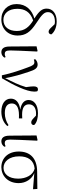

<svg xmlns="http://www.w3.org/2000/svg" viewBox="968 -1810 856 2832"><g transform="rotate(90 1396.0 -394.0)"><path d="M266 14C406 14 504 -84 504 -226C504 -341 455 -414 321 -501C185 -589 159 -623 159 -674C159 -737 214 -776 296 -776C310 -776 324 -775 337 -772L388 -719C410 -695 429 -683 448 -683C471 -683 487 -700 487 -724C449 -773 377 -802 295 -802C182 -802 107 -744 107 -655C107 -591 138 -546 253 -473C129 -439 40 -351 40 -212C40 -79 132 14 266 14ZM282 -455C377 -397 437 -328 437 -214C437 -95 377 -16 273 -16C179 -16 110 -90 110 -222C110 -328 154 -413 282 -455Z M752 14C789 14 818 -10 830 -32L822 -49C808 -42 795 -36 775 -36C743 -36 724 -51 724 -116C724 -195 730 -282 740 -514L731 -520L663 -505L666 -110C666 -19 699 14 752 14Z M1091 7 1135 5C1234 -162 1331 -358 1331 -469C1331 -486 1330 -499 1327 -514C1320 -522 1312 -526 1298 -526C1269 -526 1254 -505 1254 -462C1254 -436 1258 -401 1265 -350C1231 -236 1190 -156 1132 -42C1112 -166 1074 -287 1039 -392C1009 -486 984 -521 931 -521C903 -521 871 -507 852 -484L860 -465C870 -470 883 -473 899 -473C930 -473 948 -452 974 -376C1015 -267 1060 -140 1091 7Z M1627 14C1721 14 1795 -22 1840 -75L1826 -92C1774 -57 1713 -37 1648 -37C1553 -37 1506 -74 1506 -140C1506 -197 1547 -246 1681 -246C1692 -246 1701 -246 1726 -245V-294C1702 -292 1687 -292 1671 -292C1559 -292 1519 -332 1519 -393C1519 -456 1566 -498 1656 -498L1686 -496L1730 -455C1754 -433 1767 -427 1788 -427C1810 -427 1827 -444 1824 -470C1790 -510 1719 -526 1651 -526C1519 -526 1455 -462 1455 -388C1455 -328 1499 -280 1597 -265C1483 -250 1435 -194 1435 -126C1435 -40 1511 14 1627 14Z M2067 14C2104 14 2133 -10 2145 -32L2137 -49C2123 -42 2110 -36 2090 -36C2058 -36 2039 -51 2039 -116C2039 -195 2045 -282 2055 -514L2046 -520L1978 -505L1981 -110C1981 -19 2014 14 2067 14Z M2446 14C2571 14 2681 -80 2681 -242C2681 -346 2622 -436 2532 -472L2771 -453L2767 -517L2511 -514C2310 -512 2215 -407 2215 -243C2215 -84 2314 14 2446 14ZM2467 -477C2564 -453 2615 -349 2615 -234C2615 -95 2547 -18 2456 -18C2361 -18 2286 -104 2286 -249C2286 -380 2344 -465 2467 -477Z"/></g></svg>

Font: Noto Serif TC Light
Style: Regular
Weight: 300
Designer: Ryoko NISHIZUKA 西塚涼子 (kana & ideographs); Frank Grießhammer (Latin, Greek & Cyrillic); Wenlong ZHANG 张文龙 (bopomofo); San
Foundry: Adobe
Version: Version 2.001;hotconv 1.1.0;makeotfexe 2.6.0